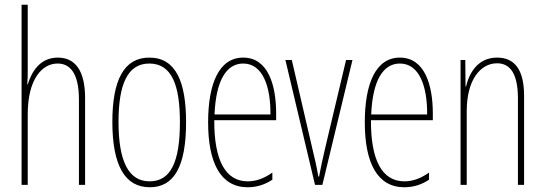

<svg xmlns="http://www.w3.org/2000/svg" viewBox="-20 -780 2300 810"><path d="M97 -492V-760H71V0H97V-298C97 -447 158 -512 223 -512C275 -512 313 -472 313 -360V0H339V-366C339 -481 298 -537 224 -537C147 -537 113 -475 97 -424H95C97 -446 97 -461 97 -492Z M765 -264C765 -433 723 -537 610 -537C504 -537 454 -444 454 -266C454 -80 508 10 612 10C714 10 765 -77 765 -264ZM480 -266C480 -424 518 -512 610 -512C706 -512 739 -418 739 -265C739 -94 699 -15 611 -15C521 -15 480 -102 480 -266Z M1006 -537C905 -537 858 -429 858 -264C858 -94 910 10 1025 10C1066 10 1101 -3 1129 -22V-52C1094 -27 1060 -15 1025 -15C930 -15 883 -106 884 -273H1145V-301C1145 -421 1111 -537 1006 -537ZM1006 -512C1089 -512 1122 -414 1121 -297H885C891 -442 936 -512 1006 -512Z M1309 0H1340L1467 -527H1440L1351 -152C1342 -114 1334 -76 1326 -35H1323C1316 -77 1307 -115 1298 -152L1211 -527H1184Z M1667 -537C1566 -537 1519 -429 1519 -264C1519 -94 1571 10 1686 10C1727 10 1762 -3 1790 -22V-52C1755 -27 1721 -15 1686 -15C1591 -15 1544 -106 1545 -273H1806V-301C1806 -421 1772 -537 1667 -537ZM1667 -512C1750 -512 1783 -414 1782 -297H1546C1552 -442 1597 -512 1667 -512Z M2077 -537C1997 -537 1960 -474 1946 -415H1944L1943 -527H1923V0H1949V-311C1949 -445 2008 -513 2077 -513C2131 -513 2165 -471 2165 -365V0H2191V-375C2191 -488 2150 -537 2077 -537Z"/></svg>

Font: Noto Sans Georgian ExtraCondensed Thin
Style: Regular
Weight: 100
Width: 2
Designer: Monotype Design Team, Akaki Razmadze
Foundry: Google LLC
Version: Version 2.005